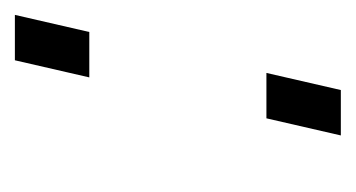

<svg xmlns="http://www.w3.org/2000/svg" viewBox="-130 -348 478 258"><g transform="rotate(-90 109.0 -219.0)"><path d="M134 -338 157 -438H218L195 -338ZM56 0 79 -100H140L117 0Z"/></g></svg>

Font: Titillium Web Light
Style: Italic
Weight: 300
Italic angle: -13°
Version: Version 1.002;PS 57.000;hotconv 1.0.70;makeotf.lib2.5.55311